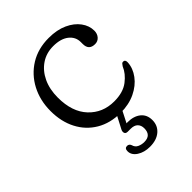

<svg xmlns="http://www.w3.org/2000/svg" viewBox="-201 -575 897 897"><g transform="rotate(-45 247.0 -127.0)"><path d="M457.5 -347.5Q457.5 -327.5 445.8 -314Q434 -300.5 415.5 -300.5Q375 -300.5 375 -342V-355Q375 -389 347.2 -410.8Q319.5 -432.5 270 -432.5Q224.5 -432.5 189.8 -409Q155 -385.5 135.2 -343.8Q115.5 -302 115.5 -247Q115.5 -152.5 164.8 -100.2Q214 -48 289.5 -48Q348.5 -48 383.8 -75Q419 -102 433 -136Q437.5 -143 441 -146.8Q444.5 -150.5 450 -150.5Q464 -150 463 -132Q461 -95.5 436.5 -62.5Q412 -29.5 369.8 -9.2Q327.5 11 273 11Q204.5 11 153.5 -19.2Q102.5 -49.5 74.8 -103Q47 -156.5 47 -226.5Q47 -296.5 76.5 -352.8Q106 -409 159 -441.8Q212 -474.5 282.5 -474.5Q336.5 -474.5 375.8 -456.5Q415 -438.5 436.2 -409.5Q457.5 -380.5 457.5 -347.5ZM260.5 -8.5H295L257.5 65Q260.5 64.5 264.5 64.5Q305 64.5 329.5 84.2Q354 104 354 139.5Q354 175.5 328 197.8Q302 220 258 220Q220.5 220 194.5 203Q168.5 186 168.5 160.5Q168.5 141 184.5 141Q197.5 141 202.5 154Q207 171.5 222 178.5Q237 185.5 255 185.5Q300 185.5 300 140Q300 120 288.2 108.2Q276.5 96.5 253 96.5H234Q221.5 96.5 218.2 88Q215 79.5 220 69Z"/></g></svg>

Font: Fraunces 9pt S100 Light
Style: Regular
Weight: 300
Version: Version 1.000; ttfautohint (v1.8.3)